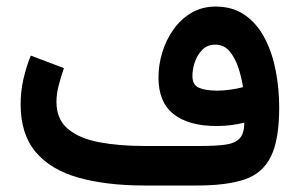

<svg xmlns="http://www.w3.org/2000/svg" viewBox="-20 -571 922 591"><path d="M731.9 -193.4Q712.4 -188.5 690.9 -185.8Q669.4 -183.1 646.5 -183.1Q561 -183.1 514.4 -219.7Q467.8 -256.3 467.8 -332.5Q467.8 -371.1 479.5 -409.7Q491.2 -448.2 513.9 -480.2Q536.6 -512.2 569.3 -531.5Q602.1 -550.8 643.6 -550.8Q697.3 -550.8 734.9 -523.9Q772.5 -497.1 795.4 -452.4Q818.4 -407.7 828.9 -352.5Q839.4 -297.4 839.4 -240.2Q839.4 -140.6 813.7 -88.9Q788.1 -37.1 732.7 -18.6Q677.2 0 587.4 0H425.3Q308.1 0 222.4 -23.9Q136.7 -47.9 90.1 -102.8Q43.5 -157.7 43.5 -250Q43.5 -290 52.2 -328.1Q61 -366.2 74.7 -399.9L176.8 -361.3Q168.9 -338.9 161.4 -311Q153.8 -283.2 153.8 -257.3Q153.8 -204.1 188.7 -174.6Q223.6 -145 284.9 -133.3Q346.2 -121.6 425.3 -121.6H595.7Q643.6 -121.6 673.6 -125.7Q703.6 -129.9 717.8 -145Q731.9 -160.2 731.9 -193.4ZM647.5 -292Q686 -292 728 -302.7Q724.1 -330.1 714.4 -360.6Q704.6 -391.1 687.3 -412.4Q669.9 -433.6 642.6 -433.6Q618.7 -433.6 603 -418Q587.4 -402.3 579.8 -380.1Q572.3 -357.9 572.3 -337.4Q572.3 -309.1 593 -300.5Q613.8 -292 647.5 -292Z"/></svg>

Font: Vazirmatn RD SemiBold
Style: Regular
Weight: 600
Designer: Saber Rastikerdar
Foundry: Saber Rastikerdar
Version: Version 32.102